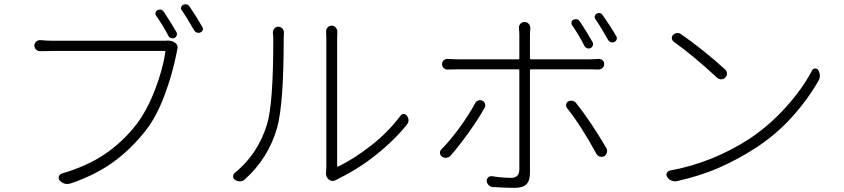

<svg xmlns="http://www.w3.org/2000/svg" viewBox="-20 -865 4040 919"><path d="M774.4 -669.9Q777.3 -670.9 780.3 -670.9Q802.7 -670.9 816.4 -661.1Q830.1 -653.3 830.1 -637.7Q830.1 -632.8 828.1 -627Q826.2 -620.1 825.2 -611.3Q806.6 -514.6 768.1 -410.6Q729.5 -306.6 676.8 -239.3Q607.4 -151.4 522.9 -89.8Q438.5 -28.3 319.3 12.7Q309.6 15.6 300.8 15.6Q281.2 15.6 265.6 -1Q258.8 -8.8 261.7 -19.5Q264.6 -30.3 275.4 -34.2Q398.4 -70.3 483.4 -128.4Q568.4 -186.5 632.8 -269.5Q683.6 -335.9 721.7 -435.1Q759.8 -534.2 771.5 -616.2Q772.5 -621.1 767.6 -621.1H233.4Q200.2 -621.1 173.8 -620.1Q162.1 -619.1 153.3 -627.4Q144.5 -635.7 144.5 -647Q144.5 -658.2 153.3 -666Q162.1 -673.8 173.8 -672.9Q206.1 -669.9 234.4 -669.9H757.8Q768.6 -669.9 774.4 -669.9ZM849.6 -816.4Q844.7 -822.3 847.2 -830.1Q849.6 -837.9 856.4 -841.8Q863.3 -844.7 868.2 -844.7Q879.9 -844.7 887.7 -833Q919.9 -786.1 948.2 -736.3Q951.2 -732.4 951.2 -727.5Q951.2 -724.6 950.2 -720.7Q947.3 -712.9 939.5 -710Q931.6 -706.1 922.9 -709Q914.1 -711.9 909.2 -719.7Q873 -783.2 849.6 -816.4ZM726.6 -791Q723.6 -795.9 723.6 -800.8Q723.6 -802.7 724.6 -805.7Q726.6 -813.5 734.4 -816.4Q740.2 -819.3 746.1 -819.3Q756.8 -819.3 764.6 -807.6Q795.9 -760.7 824.2 -711.9Q827.1 -707 827.1 -702.1Q827.1 -699.2 826.2 -696.3Q823.2 -687.5 815.4 -683.6Q810.5 -681.6 805.7 -681.6Q802.7 -681.6 798.8 -682.6Q790 -685.5 786.1 -693.4Q759.8 -744.1 726.6 -791Z M1151.4 -5.9Q1141.6 2.9 1128.9 2.9Q1127.9 2.9 1127 2.9Q1115.2 2.9 1105.5 -3.9Q1095.7 -9.8 1095.7 -20.5Q1095.7 -31.2 1104.5 -38.1Q1213.9 -127 1257.8 -268.6Q1288.1 -367.2 1288.1 -675.8Q1288.1 -692.4 1286.1 -707Q1285.2 -718.8 1293 -728Q1300.8 -737.3 1311.5 -737.3Q1324.2 -737.3 1332 -728Q1339.8 -718.8 1338.9 -707Q1337.9 -690.4 1337.9 -675.8Q1337.9 -369.1 1306.6 -253.9Q1264.6 -107.4 1151.4 -5.9ZM1589.8 -3.9Q1580.1 1 1572.3 1Q1562.5 1 1553.7 -5.9Q1540 -17.6 1540 -36.1Q1540 -40 1541 -43.9Q1542 -54.7 1542 -67.4V-674.8Q1542 -694.3 1541 -712.9Q1540 -724.6 1547.9 -733.4Q1555.7 -742.2 1567.4 -742.2Q1579.1 -742.2 1586.9 -733.4Q1594.7 -724.6 1594.7 -712.9Q1593.8 -697.3 1593.8 -674.8V-70.3Q1593.8 -66.4 1597.7 -67.4Q1674.8 -104.5 1756.8 -168.9Q1838.9 -233.4 1896.5 -310.5Q1902.3 -319.3 1912.1 -319.3Q1921.9 -319.3 1927.7 -310.5Q1935.5 -299.8 1935.5 -289.1Q1935.5 -278.3 1926.8 -267.6Q1883.8 -213.9 1827.1 -163.6Q1770.5 -113.3 1714.4 -75.7Q1658.2 -38.1 1599.6 -9.8Q1594.7 -7.8 1589.8 -3.9Z M2816.4 -663.1Q2820.3 -655.3 2817.4 -647Q2814.5 -638.7 2806.6 -634.8Q2798.8 -630.9 2790 -634.3Q2781.2 -637.7 2777.3 -645.5Q2751 -697.3 2717.8 -745.1Q2713.9 -752 2715.8 -759.8Q2717.8 -767.6 2724.6 -770.5Q2731.4 -773.4 2737.3 -773.4Q2748 -773.4 2755.9 -761.7Q2789.1 -711.9 2816.4 -663.1ZM2254.9 -372.1Q2259.8 -380.9 2269.5 -384.3Q2279.3 -387.7 2288.6 -383.3Q2297.9 -378.9 2301.3 -368.7Q2304.7 -358.4 2299.8 -349.6Q2270.5 -296.9 2224.6 -232.4Q2178.7 -168 2137.7 -121.1Q2129.9 -111.3 2117.7 -109.9Q2105.5 -108.4 2095.7 -115.2Q2085.9 -122.1 2085.9 -133.8Q2085.9 -143.6 2092.8 -150.4Q2134.8 -192.4 2180.2 -254.9Q2225.6 -317.4 2254.9 -372.1ZM2800.8 -533.2H2521.5Q2516.6 -533.2 2516.6 -528.3V-37.1Q2516.6 0 2499.5 17.1Q2482.4 34.2 2442.4 34.2Q2400.4 34.2 2338.9 30.3Q2327.1 29.3 2318.8 21Q2310.5 12.7 2309.6 1Q2309.6 -8.8 2316.9 -16.1Q2324.2 -23.4 2335 -21.5Q2387.7 -13.7 2425.8 -13.7Q2465.8 -13.7 2465.8 -53.7V-528.3Q2465.8 -533.2 2461.9 -533.2H2173.8Q2146.5 -533.2 2124 -532.2Q2112.3 -531.2 2104 -539.1Q2095.7 -546.9 2095.7 -558.1Q2095.7 -569.3 2104 -576.7Q2112.3 -584 2124 -583Q2147.5 -581.1 2172.9 -581.1H2461.9Q2465.8 -581.1 2465.8 -585V-698.2Q2465.8 -711.9 2463.9 -729.5Q2462.9 -742.2 2470.7 -751Q2478.5 -759.8 2490.2 -759.8Q2502.9 -759.8 2510.7 -751Q2518.6 -742.2 2518.6 -729.5Q2516.6 -711.9 2516.6 -698.2V-585Q2516.6 -581.1 2521.5 -581.1H2799.8Q2819.3 -581.1 2844.7 -583Q2855.5 -584 2863.8 -576.7Q2872.1 -569.3 2872.1 -558.6Q2872.1 -547.9 2863.8 -540Q2855.5 -532.2 2844.7 -532.2Q2829.1 -533.2 2800.8 -533.2ZM2693.4 -348.6Q2689.5 -354.5 2689.5 -361.3Q2689.5 -374 2700.2 -379.9Q2710 -384.8 2720.7 -382.3Q2731.4 -379.9 2737.3 -372.1Q2806.6 -285.2 2882.8 -155.3Q2887.7 -145.5 2884.8 -134.3Q2881.8 -123 2872.1 -117.2Q2866.2 -114.3 2859.4 -114.3Q2855.5 -114.3 2851.6 -115.2Q2840.8 -118.2 2835 -127.9Q2763.7 -259.8 2693.4 -348.6ZM2829.1 -774.4Q2826.2 -779.3 2826.2 -784.2Q2826.2 -786.1 2827.1 -789.1Q2829.1 -795.9 2835.9 -799.8Q2841.8 -802.7 2847.7 -802.7Q2858.4 -802.7 2865.2 -792Q2902.3 -739.3 2929.7 -691.4Q2932.6 -687.5 2932.6 -682.6Q2932.6 -678.7 2931.6 -675.8Q2928.7 -668 2920.9 -664.1Q2916 -662.1 2911.1 -662.1Q2907.2 -662.1 2903.3 -663.1Q2895.5 -666 2890.6 -673.8Q2859.4 -730.5 2829.1 -774.4Z M3205.1 -665Q3197.3 -670.9 3195.8 -680.7Q3194.3 -690.4 3201.2 -697.3Q3209 -705.1 3219.7 -707Q3221.7 -707 3223.6 -707Q3232.4 -707 3240.2 -701.2Q3350.6 -624 3451.2 -532.2Q3459 -524.4 3459.5 -513.2Q3460 -502 3451.7 -493.7Q3443.4 -485.4 3432.1 -485.4Q3420.9 -485.4 3412.1 -493.2Q3299.8 -597.7 3205.1 -665ZM3219.7 2Q3215.8 2.9 3210.9 2.9Q3202.1 2.9 3193.4 -1Q3180.7 -5.9 3173.8 -17.6Q3169.9 -23.4 3169.9 -28.3Q3169.9 -33.2 3171.9 -37.1Q3176.8 -46.9 3187.5 -48.8Q3389.6 -85.9 3566.4 -200.2Q3661.1 -262.7 3741.2 -351.6Q3821.3 -440.4 3867.2 -528.3Q3872.1 -537.1 3881.8 -537.1Q3881.8 -537.1 3882.8 -537.1Q3891.6 -537.1 3896.5 -529.3Q3904.3 -515.6 3904.3 -502Q3904.3 -489.3 3896.5 -476.6Q3843.8 -384.8 3767.6 -301.3Q3691.4 -217.8 3595.7 -156.2Q3514.6 -103.5 3424.3 -63.5Q3334 -23.4 3219.7 2Z"/></svg>

Font: Gen Jyuu Gothic L Monospace Light
Style: Regular
Weight: 300
Designer: [Source Han Sans]
Ryoko NISHIZUKA  (kana & ideographs); Paul D. Hunt (Latin, Greek & Cyrillic); Wenlong ZHANG  (bopomofo
Version: Version 1.002.20150607